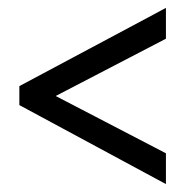

<svg xmlns="http://www.w3.org/2000/svg" viewBox="-20 -664 469 486"><path d="M400 -198V-276L121 -421L400 -566V-644L29 -446V-398Z"/></svg>

Font: Noto Sans Malayalam UI ExtraCondensed
Style: Regular
Weight: 400
Width: 2
Designer: Jelle Bosma - Monotype Design Team
Foundry: Monotype Imaging Inc.
Version: Version 2.104